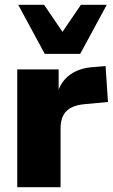

<svg xmlns="http://www.w3.org/2000/svg" viewBox="-20 -782 474 802"><path d="M52 0V-492H225V-371H215Q225 -431 265.5 -464.5Q306 -498 372 -502L421 -506L431 -356L334 -347Q281 -342 257 -317.5Q233 -293 233 -245V0ZM167 -557 56 -762H164L241 -649L318 -762H426L315 -557Z"/></svg>

Font: Nunito Sans 12pt ExtraLight 12pt Black
Style: Regular
Weight: 900
Version: Version 3.101;gftools[0.9.27]